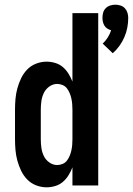

<svg xmlns="http://www.w3.org/2000/svg" viewBox="-20 -791 567 819"><path d="M461 -564 418 -605Q430 -616 439.5 -631Q449 -646 454 -662Q446 -664 438 -669Q430 -674 425.5 -681.5Q421 -689 419 -697.5Q417 -706 417 -715Q417 -726 420 -737Q423 -748 431 -756Q439 -764 450 -767.5Q461 -771 472 -771Q483 -771 494 -767.5Q505 -764 512.5 -756Q520 -748 523.5 -737Q527 -726 527 -715Q527 -694 523 -673Q519 -652 510.5 -632.5Q502 -613 489.5 -595.5Q477 -578 461 -564ZM179 8Q156 8 134 -0.5Q112 -9 96 -25.5Q80 -42 70 -63Q60 -84 54 -106Q48 -128 46 -151Q44 -174 44 -197V-323Q44 -346 46 -369Q48 -392 54 -414Q60 -436 70 -457Q80 -478 96 -494.5Q112 -511 134 -519.5Q156 -528 179 -528Q197 -528 215.5 -522.5Q234 -517 248 -505Q262 -493 272 -477Q282 -461 289 -443V-735H399V0H289V-77Q282 -59 272 -43Q262 -27 248 -15Q234 -3 215.5 2.5Q197 8 179 8ZM224 -87Q236 -87 247.5 -92Q259 -97 266 -106.5Q273 -116 277.5 -127Q282 -138 284.5 -149.5Q287 -161 288 -173Q289 -185 289 -197V-323Q289 -335 288 -347Q287 -359 284.5 -370.5Q282 -382 277.5 -393Q273 -404 266 -413.5Q259 -423 247.5 -428Q236 -433 224 -433Q206 -433 190.5 -422Q175 -411 167 -394.5Q159 -378 156.5 -359.5Q154 -341 154 -323V-197Q154 -179 156.5 -160.5Q159 -142 167 -125.5Q175 -109 190.5 -98Q206 -87 224 -87Z"/></svg>

Font: Iosevka QP
Style: Bold
Weight: 700
Designer: Belleve Invis
Foundry: Belleve Invis
Version: Version 20.0.0; ttfautohint (v1.8.4)